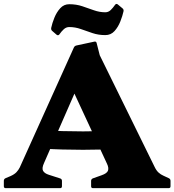

<svg xmlns="http://www.w3.org/2000/svg" viewBox="-22 -981 909 1001"><path d="M8 0Q-2 0 -2 -10V-38Q-2 -48 7 -52L33 -63Q53 -72 63.5 -83Q74 -94 81 -108L363 -733Q367 -742 377 -744L470 -764Q480 -766 482 -756L498 -693L784 -111Q793 -92 804.5 -81.5Q816 -71 830 -65L858 -52Q867 -48 867 -38V-10Q867 0 857 0H463Q453 0 453 -10V-38Q453 -47 462 -51L507 -67Q536 -77 541 -91.5Q546 -106 536 -127L320 -592L441 -664L208 -132Q195 -104 202.5 -90.5Q210 -77 232 -70L291 -51Q301 -48 301 -38V-10Q301 0 291 0ZM201 -302Q302 -296 411 -296Q520 -296 620 -302V-206Q520 -200 411 -200Q302 -200 201 -206ZM251 -819Q243 -825 245 -836Q250 -860 261.5 -888.5Q273 -917 292 -938Q311 -959 339 -959Q376 -959 407 -948.5Q438 -938 467.5 -927.5Q497 -917 527 -917Q543 -917 555 -928.5Q567 -940 578 -956Q584 -964 592 -958L616 -938Q624 -932 622 -922Q617 -899 605.5 -869.5Q594 -840 575 -819Q556 -798 527 -798Q491 -798 460 -808.5Q429 -819 399.5 -829.5Q370 -840 339 -840Q323 -840 310.5 -828.5Q298 -817 287 -801Q281 -794 273 -800Z"/></svg>

Font: Hahmlet Black
Style: Regular
Weight: 900
Version: Version 1.002